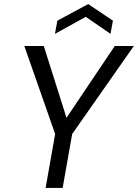

<svg xmlns="http://www.w3.org/2000/svg" viewBox="-20 -927 680 947"><path d="M205 0 252 -266 100 -700H196L308 -346L546 -700H640L336 -266L289 0ZM251 -760 263 -825 415 -907 537 -825 525 -760 403 -844Z"/></svg>

Font: DM Sans 24pt
Style: Italic
Weight: 400
Italic angle: -10°
Designer: Colophon Foundry, Jonny Pinhorn
Foundry: Colophon Foundry
Version: Version 4.004;gftools[0.9.30]